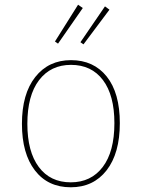

<svg xmlns="http://www.w3.org/2000/svg" viewBox="-20 -784 600 814"><path d="M311 -764 331 -750 226 -599 213 -608ZM425 -757 444 -743 334 -596 321 -605ZM281 -529Q377 -529 432.5 -459.5Q488 -390 488 -262Q488 -134 432 -62Q376 10 280 10Q183 10 128 -61.5Q73 -133 73 -259Q73 -386 129.5 -457.5Q186 -529 281 -529ZM281 -509Q195 -509 145.5 -444Q96 -379 96 -259Q96 -141 144.5 -76Q193 -11 280 -11Q366 -11 415.5 -76Q465 -141 465 -262Q465 -380 416.5 -444.5Q368 -509 281 -509Z"/></svg>

Font: FiraGO Thin
Style: Regular
Weight: 100
Designer: bBox Type
Foundry: bBox Type GmbH
Version: Version 1.001;PS 001.001;hotconv 1.0.88;makeotf.lib2.5.64775